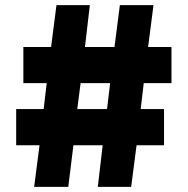

<svg xmlns="http://www.w3.org/2000/svg" viewBox="-20 -728 731 748"><path d="M113 0 134 -162H43V-303H150L162 -404H71V-545H179L200 -708H330L311 -545H426L447 -708H578L557 -545H648V-404H540L528 -303H619V-162H512L491 0H361L380 -162H266L246 0ZM281 -303H397L409 -404H294Z"/></svg>

Font: Onest ExtraBold
Style: Regular
Weight: 800
Designer: Dmitri Voloshin, Andrey Kudryavtsev
Foundry: Dmitri Voloshin, Andrey Kudryavtsev
Version: Version 1.000;gftools[0.9.33]